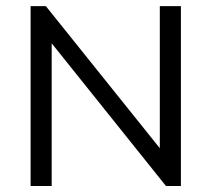

<svg xmlns="http://www.w3.org/2000/svg" viewBox="-20 -620 705 640"><path d="M583 -599.6Q565.4 -599.6 512.7 -599.6Q512.7 -481.4 512.7 -126Q418 -244.1 132.8 -599.6Q120.1 -599.6 82 -599.6Q82 -581.1 82 -524.4Q82 -393.6 82 0Q99.6 0 152.3 0Q152.3 -119.1 152.3 -475.6Q247.1 -357.4 533.2 0Q545.9 0 583 0Q583 -150.4 583 -599.6Z"/></svg>

Font: TextaAlt
Style: Regular
Weight: 400
Designer: Daniel Hernandez & Miguel Hernandez
Version: Version 1.005;com.myfonts.easy.latinotype.texta.alt-regular.